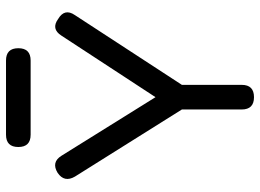

<svg xmlns="http://www.w3.org/2000/svg" viewBox="-136 -750 886 655"><g transform="rotate(-90 307.5 -423.0)"><path d="M175 -762Q133 -762 133 -804Q133 -846 175 -846H428Q470 -846 470 -804Q470 -762 428 -762ZM513 -657Q536 -693 570 -668Q607 -646 583 -611L345 -246V-42Q345 0 303 0Q261 0 261 -42V-246L32 -611Q11 -647 45 -670Q81 -692 103 -657L303 -336Z"/></g></svg>

Font: Jura
Style: Bold
Weight: 700
Designer: Daniel Johnson, Alexei Vanyashin
Foundry: Daniel Johnson
Version: Version 5.103